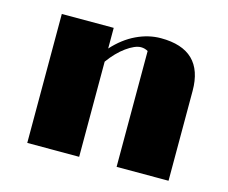

<svg xmlns="http://www.w3.org/2000/svg" viewBox="-81 -640 892 750"><g transform="rotate(15 365.5 -265.0)"><path d="M84.5 -521.5H294.4V-438Q335.9 -483.9 384.8 -507.1Q433.6 -530.3 483.4 -530.3Q655.8 -530.3 655.8 -363.3V0H445.8V-468.3Q440.4 -471.7 433.1 -473.9Q425.8 -476.1 417.5 -476.1Q405.3 -476.1 390.1 -469.5Q375 -462.9 358.4 -450.9Q341.8 -439 325.4 -422.1Q309.1 -405.3 294.4 -384.8V0H84.5Z"/></g></svg>

Font: Limelight
Style: Regular
Weight: 400
Designer: Nicole Fally with help from Eben Sorkin
Foundry: Nicole Fally with help from Eben Sorkin
Version: Version 1.002